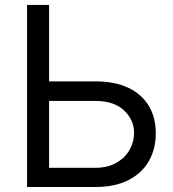

<svg xmlns="http://www.w3.org/2000/svg" viewBox="-20 -747 693 767"><path d="M153.4 -421.9H360.8Q438.9 -421.9 492.7 -396.3Q546.5 -370.7 574.4 -324.2Q602.3 -277.7 602.3 -214.5Q602.3 -151.3 574.4 -103Q546.5 -54.7 492.7 -27.3Q438.9 0 360.8 0H88.1V-727.3H176.1V-76.7H360.8Q410.5 -76.7 445.1 -96.8Q479.8 -116.8 497.7 -148.6Q515.6 -180.4 515.6 -215.9Q515.6 -268.1 475.5 -305.9Q435.4 -343.8 360.8 -343.8H153.4Z"/></svg>

Font: InterMG
Style: Regular
Weight: 400
Designer: Rasmus Andersson
Foundry: rsms
Version: Version 3.019;December 26, 2023;FontCreator 15.0.0.2955 64-b